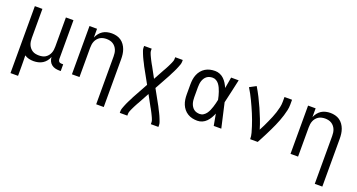

<svg xmlns="http://www.w3.org/2000/svg" viewBox="-44 -1157 3688 1981"><g transform="rotate(20 1800.0 -166.5)"><path d="M88 205V-530H171V-210Q171 -192 173.5 -173.5Q176 -155 183 -138Q190 -121 202 -106.5Q214 -92 229.5 -82.5Q245 -73 263.5 -69.5Q282 -66 300 -66Q318 -66 336.5 -69.5Q355 -73 370.5 -82.5Q386 -92 398 -106.5Q410 -121 417 -138Q424 -155 426.5 -173.5Q429 -192 429 -210V-530H512V-104Q512 -97 514.5 -89Q517 -81 522.5 -75.5Q528 -70 535.5 -68Q543 -66 551 -66H568V8H551Q528 8 506 2.5Q484 -3 466.5 -17Q449 -31 439.5 -52Q430 -73 429 -96Q420 -72 404 -51.5Q388 -31 366.5 -17.5Q345 -4 319.5 2Q294 8 268 8Q242 8 216.5 2Q191 -4 169 -19Q170 12 170.5 42Q171 72 171 102V205Z M1029 205V-320Q1029 -338 1026.5 -356.5Q1024 -375 1017 -392Q1010 -409 998 -423.5Q986 -438 970.5 -447.5Q955 -457 936.5 -461Q918 -465 900 -465Q882 -465 863.5 -461Q845 -457 829.5 -447.5Q814 -438 802 -423.5Q790 -409 783 -392Q776 -375 773.5 -356.5Q771 -338 771 -320V0H688V-530H771V-434Q781 -458 797 -478.5Q813 -499 834 -512.5Q855 -526 880.5 -532Q906 -538 932 -538Q958 -538 984.5 -531.5Q1011 -525 1033 -510Q1055 -495 1071 -472.5Q1087 -450 1096 -425Q1105 -400 1108.5 -373.5Q1112 -347 1112 -320V205Z M1288 205V187Q1288 170 1293.5 154.5Q1299 139 1305 124Q1311 109 1317.5 94Q1324 79 1331.5 64.5Q1339 50 1346.5 35.5Q1354 21 1361 6L1454 -163L1361 -331Q1354 -346 1346.5 -360.5Q1339 -375 1331.5 -389.5Q1324 -404 1317.5 -419Q1311 -434 1305 -449Q1299 -464 1293.5 -479.5Q1288 -495 1288 -512V-530H1371V-512Q1371 -499 1375 -487Q1379 -475 1384 -464Q1389 -453 1394.5 -441.5Q1400 -430 1405.5 -419Q1411 -408 1417 -397Q1423 -386 1429 -375Q1430 -373 1431.5 -371Q1433 -369 1434 -367L1500 -246L1566 -367Q1567 -369 1568.5 -371Q1570 -373 1571 -375Q1577 -386 1583 -397Q1589 -408 1594.5 -419Q1600 -430 1605.5 -441.5Q1611 -453 1616 -464Q1621 -475 1625 -487Q1629 -499 1629 -512V-530H1712V-512Q1712 -495 1706.5 -479.5Q1701 -464 1695 -449Q1689 -434 1682.5 -419Q1676 -404 1668.5 -389.5Q1661 -375 1653.5 -360.5Q1646 -346 1639 -331L1546 -162L1639 6Q1646 21 1653.5 35.5Q1661 50 1668.5 64.5Q1676 79 1682.5 94Q1689 109 1695 124Q1701 139 1706.5 154.5Q1712 170 1712 187V205H1629V187Q1629 174 1625 162Q1621 150 1616 139Q1611 128 1605.5 116.5Q1600 105 1594.5 94Q1589 83 1583 72Q1577 61 1571 50Q1570 48 1568.5 46Q1567 44 1566 42L1500 -79L1434 42Q1433 44 1431.5 46Q1430 48 1429 50Q1423 61 1417 72Q1411 83 1405.5 94Q1400 105 1394.5 116.5Q1389 128 1384 139Q1379 150 1375 162Q1371 174 1371 187V205Z M2066 8Q2038 8 2011 2Q1984 -4 1960 -18.5Q1936 -33 1918.5 -54.5Q1901 -76 1890.5 -101.5Q1880 -127 1876 -154.5Q1872 -182 1872 -210V-320Q1872 -348 1876 -375.5Q1880 -403 1890.5 -428.5Q1901 -454 1918.5 -475.5Q1936 -497 1960 -511.5Q1984 -526 2011 -532Q2038 -538 2066 -538Q2093 -538 2118.5 -527.5Q2144 -517 2163.5 -498Q2183 -479 2197 -456Q2211 -433 2222 -408Q2227 -438 2232.5 -468.5Q2238 -499 2243 -530H2326Q2311 -465 2297 -399Q2283 -333 2267 -268Q2283 -201 2297.5 -134Q2312 -67 2328 0H2245Q2239 -32 2233.5 -63.5Q2228 -95 2222 -127Q2212 -102 2198 -78Q2184 -54 2164.5 -34Q2145 -14 2119.5 -3Q2094 8 2066 8ZM2066 -66Q2088 -66 2106.5 -78Q2125 -90 2137.5 -107.5Q2150 -125 2158.5 -144.5Q2167 -164 2173.5 -184.5Q2180 -205 2185.5 -226Q2191 -247 2195 -268Q2191 -289 2185.5 -309.5Q2180 -330 2173.5 -349.5Q2167 -369 2158 -388.5Q2149 -408 2136.5 -425Q2124 -442 2105.5 -453Q2087 -464 2066 -464Q2049 -464 2032 -459.5Q2015 -455 2001.5 -444.5Q1988 -434 1978.5 -419Q1969 -404 1964 -388Q1959 -372 1957 -354.5Q1955 -337 1955 -320V-210Q1955 -193 1957 -175.5Q1959 -158 1964 -142Q1969 -126 1978.5 -111Q1988 -96 2001.5 -85.5Q2015 -75 2032 -70.5Q2049 -66 2066 -66Z M2645 0Q2645 -34 2636 -66.5Q2627 -99 2616.5 -131.5Q2606 -164 2594.5 -195.5Q2583 -227 2570 -258Q2557 -289 2543 -320Q2529 -351 2514.5 -381.5Q2500 -412 2484 -441.5Q2468 -471 2450 -500L2521 -538Q2550 -490 2575.5 -439.5Q2601 -389 2624 -337Q2647 -285 2667.5 -232.5Q2688 -180 2704 -126Q2719 -153 2732.5 -181.5Q2746 -210 2759 -238.5Q2772 -267 2784 -296Q2796 -325 2805.5 -354.5Q2815 -384 2822 -415Q2829 -446 2829 -477V-530H2912V-477Q2912 -445 2905 -413.5Q2898 -382 2888.5 -351Q2879 -320 2867.5 -290Q2856 -260 2843 -230.5Q2830 -201 2816 -172Q2802 -143 2787.5 -114Q2773 -85 2758 -56.5Q2743 -28 2728 0Z M3429 205V-320Q3429 -338 3426.5 -356.5Q3424 -375 3417 -392Q3410 -409 3398 -423.5Q3386 -438 3370.5 -447.5Q3355 -457 3336.5 -461Q3318 -465 3300 -465Q3282 -465 3263.5 -461Q3245 -457 3229.5 -447.5Q3214 -438 3202 -423.5Q3190 -409 3183 -392Q3176 -375 3173.5 -356.5Q3171 -338 3171 -320V0H3088V-530H3171V-434Q3181 -458 3197 -478.5Q3213 -499 3234 -512.5Q3255 -526 3280.5 -532Q3306 -538 3332 -538Q3358 -538 3384.5 -531.5Q3411 -525 3433 -510Q3455 -495 3471 -472.5Q3487 -450 3496 -425Q3505 -400 3508.5 -373.5Q3512 -347 3512 -320V205Z"/></g></svg>

Font: Iosevka Curly Extended
Style: Regular
Weight: 400
Width: 7
Monospace: yes
Designer: Belleve Invis
Foundry: Belleve Invis
Version: Version 11.1.0; ttfautohint (v1.8.3)